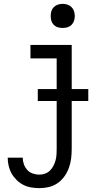

<svg xmlns="http://www.w3.org/2000/svg" viewBox="-20 -753 540 996"><path d="M185 223Q164 223 142.5 219.5Q121 216 102 206.5Q83 197 67 181.5Q51 166 40.5 147.5Q30 129 25 107.5Q20 86 20 65H98Q98 83 104 99.5Q110 116 122 129Q134 142 151 147.5Q168 153 185 153Q200 153 214.5 147.5Q229 142 239.5 131.5Q250 121 257 107.5Q264 94 268 79.5Q272 65 273 50Q274 35 274 20V-229H176V-291H274V-450H138V-520H352V-291H438V-229H352V20Q352 45 349 69.5Q346 94 337.5 117.5Q329 141 314.5 161.5Q300 182 279.5 196.5Q259 211 234.5 217Q210 223 185 223ZM305 -608Q292 -608 280 -611.5Q268 -615 259 -624Q250 -633 246.5 -645Q243 -657 243 -670Q243 -683 246.5 -695Q250 -707 259 -716Q268 -725 280 -729Q292 -733 305 -733Q318 -733 330 -729Q342 -725 351 -716Q360 -707 364 -695Q368 -683 368 -670Q368 -657 364 -645Q360 -633 351 -624Q342 -615 330 -611.5Q318 -608 305 -608Z"/></svg>

Font: Iosevka Custom
Style: Regular
Weight: 400
Monospace: yes
Designer: Belleve Invis
Foundry: Belleve Invis
Version: Version 32.5.0; ttfautohint (v1.8.4)